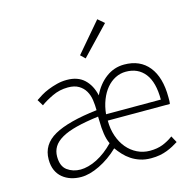

<svg xmlns="http://www.w3.org/2000/svg" viewBox="-110 -867 1005 992"><g transform="rotate(-15 392.0 -371.0)"><path d="M205 12Q176 12 151 4Q126 -4 106.5 -20Q87 -36 76 -60.5Q65 -85 65 -119Q65 -199 140 -241Q215 -283 370 -301Q370 -328 366 -355.5Q362 -383 349.5 -404.5Q337 -426 314.5 -439.5Q292 -453 257 -453Q212 -453 172.5 -434Q133 -415 109 -397L89 -430Q102 -439 120 -450Q138 -461 160.5 -470Q183 -479 208.5 -485.5Q234 -492 261 -492Q320 -492 354.5 -459.5Q389 -427 401 -372Q427 -427 470.5 -459.5Q514 -492 568 -492Q653 -492 699.5 -434Q746 -376 746 -270Q746 -261 746 -252Q746 -243 744 -234H412Q412 -189 425 -151Q438 -113 461 -85.5Q484 -58 515.5 -42.5Q547 -27 583 -27Q622 -27 651.5 -38.5Q681 -50 708 -70L727 -35Q713 -26 698 -18Q683 -10 665 -3Q647 4 626 8Q605 12 579 12Q547 12 521 3.5Q495 -5 474 -19Q453 -33 436.5 -51Q420 -69 407 -87Q359 -41 304.5 -14.5Q250 12 205 12ZM212 -26Q231 -26 254 -32Q277 -38 300.5 -50Q324 -62 347 -79.5Q370 -97 391 -119Q380 -141 375 -173.5Q370 -206 370 -240L369 -267Q299 -258 250 -245.5Q201 -233 170 -215Q139 -197 125 -174Q111 -151 111 -122Q111 -70 141 -48Q171 -26 212 -26ZM412 -268H705Q705 -361 668.5 -407.5Q632 -454 567 -454Q537 -454 510.5 -440.5Q484 -427 463.5 -402.5Q443 -378 429.5 -343.5Q416 -309 412 -268ZM385 -574 361 -597 495 -754 529 -725Z"/></g></svg>

Font: Giro Light
Style: Regular
Weight: 300
Designer: Paul D. Hunt
Foundry: Adobe Systems Incorporated
Version: Version 1.000;PS 1.0;hotconv 1.0.88;makeotf.lib2.5.647800